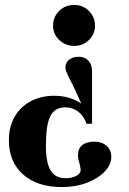

<svg xmlns="http://www.w3.org/2000/svg" viewBox="-20 -476 524 778"><path d="M299 -246Q324 -246 338.5 -230Q353 -214 353 -187V25L331 26Q320 -6 297 -23.5Q274 -41 245 -41Q202 -41 184 -5.5Q166 30 166 114Q166 183 185 214.5Q204 246 245 246Q272 246 289.5 236.5Q307 227 307 212Q307 208 305.5 202Q304 196 302 186Q298 173 297 166Q296 159 296 152Q296 126 313.5 112Q331 98 363 98Q393 98 412 115Q431 132 431 159Q431 192 403.5 220Q376 248 331 265Q286 282 231 282Q131 282 73.5 231Q16 180 16 92Q16 38 39 -2.5Q62 -43 104 -65.5Q146 -88 201 -88Q245 -88 282 -71.5Q319 -55 336 -26L320 -30Q312 -50 303.5 -69.5Q295 -89 285.5 -109.5Q276 -130 263 -154Q253 -175 249 -185Q245 -195 245 -203Q245 -222 260 -234Q275 -246 299 -246ZM281 -456Q316 -456 340.5 -431.5Q365 -407 365 -372Q365 -338 340.5 -314Q316 -290 281 -290Q245 -290 220 -314Q195 -338 195 -372Q195 -407 219.5 -431.5Q244 -456 281 -456Z"/></svg>

Font: Baskervville
Style: Bold
Weight: 700
Version: Version 1.100